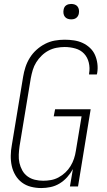

<svg xmlns="http://www.w3.org/2000/svg" viewBox="-20 -944 540 972"><path d="M189 8Q162 8 136.5 1.5Q111 -5 91 -20Q71 -35 58 -57Q45 -79 39.5 -104Q34 -129 34.5 -156.5Q35 -184 40 -210L97 -555Q101 -580 109 -604.5Q117 -629 131 -651.5Q145 -674 165 -692Q185 -710 208.5 -722Q232 -734 257 -738.5Q282 -743 307 -743Q331 -743 354.5 -739.5Q378 -736 398.5 -726.5Q419 -717 435.5 -701.5Q452 -686 461 -665.5Q470 -645 473 -621.5Q476 -598 472 -574Q471 -572 471 -570.5Q471 -569 470 -567H431Q431 -568 431 -569.5Q431 -571 431 -572Q436 -600 429.5 -627Q423 -654 405.5 -672.5Q388 -691 361.5 -698.5Q335 -706 307 -706Q287 -706 266 -702Q245 -698 226 -688Q207 -678 191 -662.5Q175 -647 163.5 -628.5Q152 -610 146 -590Q140 -570 136 -549L79 -204Q76 -183 75 -161Q74 -139 78.5 -119Q83 -99 93 -81Q103 -63 119.5 -51Q136 -39 156.5 -34Q177 -29 199 -29Q218 -29 238 -32.5Q258 -36 276.5 -46Q295 -56 310.5 -70.5Q326 -85 337 -103Q348 -121 354.5 -140.5Q361 -160 364 -180L393 -355H252L259 -391H439L375 0H334L349 -88Q337 -66 320 -47Q303 -28 281.5 -15Q260 -2 236 3Q212 8 189 8ZM340 -846Q331 -846 322.5 -849Q314 -852 308.5 -859Q303 -866 301.5 -875.5Q300 -885 302 -895Q303 -901 306 -907Q309 -913 315 -917Q321 -921 327.5 -922.5Q334 -924 340 -924Q350 -924 358.5 -921Q367 -918 372.5 -911Q378 -904 379.5 -894.5Q381 -885 379 -875Q378 -869 374.5 -863Q371 -857 365.5 -853Q360 -849 353.5 -847.5Q347 -846 340 -846Z"/></svg>

Font: Iosevka Curly XLtObl
Style: Regular
Weight: 200
Italic angle: -9°
Monospace: yes
Designer: Belleve Invis
Foundry: Belleve Invis
Version: Version 11.1.0; ttfautohint (v1.8.3)